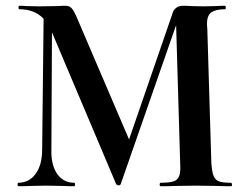

<svg xmlns="http://www.w3.org/2000/svg" viewBox="-20 -645 844 665"><path d="M780 0Q750 0 732 -1L658 -2L587 -1Q569 0 536 0Q533 0 533 -6Q533 -12 536 -12Q567 -12 581.5 -17Q596 -22 601 -36.5Q606 -51 604 -81L590 -558L398 -7Q396 -3 391 -3Q385 -3 382 -8L160 -533L158 -130Q156 -75 177.5 -43.5Q199 -12 237 -12Q240 -12 240 -6Q240 0 237 0Q212 0 197 -1L138 -2L86 -1Q71 0 43 0Q41 0 41 -6Q41 -12 43 -12Q81 -12 103.5 -43Q126 -74 126 -127L131 -580Q100 -613 47 -613Q44 -613 44 -619Q44 -625 47 -625Q62 -625 72 -624L115 -623L181 -624Q192 -625 208 -625Q221 -625 229.5 -615Q238 -605 251 -573L427 -162L578 -600Q581 -611 590.5 -618Q600 -625 613 -625Q629 -625 640 -624L685 -623L730 -624Q740 -625 759 -625Q762 -625 762 -619Q762 -613 760 -613Q728 -613 712.5 -602.5Q697 -592 697 -563Q697 -552 698 -546L712 -81Q714 -51 719.5 -36.5Q725 -22 738 -17Q751 -12 780 -12Q783 -12 783.5 -6Q784 0 780 0Z"/></svg>

Font: Cormorant Upright
Style: Bold
Weight: 700
Designer: Christian Thalmann (Catharsis Fonts)
Foundry: Catharsis Fonts
Version: Version 3.302